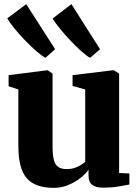

<svg xmlns="http://www.w3.org/2000/svg" viewBox="-20 -895 670 926"><path d="M476.5 10Q441 10 424 -4Q407 -18 407 -47.5V-76.5Q391.5 -54.5 365.2 -34.5Q339 -14.5 307 -1.8Q275 11 240.5 11Q148.5 11 108.5 -36Q68.5 -83 68.5 -190.5V-463.5L21.5 -479V-532.5L205.5 -556H210L233.5 -540V-188Q233.5 -147.5 239.8 -124Q246 -100.5 260.8 -90Q275.5 -79.5 300.5 -79.5Q323.5 -79.5 340.8 -85.5Q358 -91.5 370.5 -99.5Q383 -107.5 391 -114.5V-463.5L330 -480.5V-532.5L522.5 -556H529.5L554.5 -540V-60.5L604 -58.5V-5Q585.5 -1.5 552.2 4.2Q519 10 476.5 10ZM198.5 -616.5Q180 -626.5 153.2 -650Q126.5 -673.5 98.8 -702.5Q71 -731.5 48.5 -759.2Q26 -787 15 -806.5L106.5 -875L246 -657.5L199.5 -616.5ZM414 -616.5Q396 -626.5 370.5 -649.5Q345 -672.5 318.2 -700.8Q291.5 -729 269 -757Q246.5 -785 233.5 -805.5L324.5 -875L462.5 -657.5L415 -616.5Z"/></svg>

Font: Merriweather 48pt Black
Style: Regular
Weight: 900
Version: Version 2.100